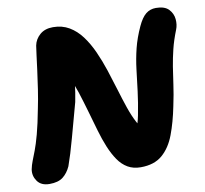

<svg xmlns="http://www.w3.org/2000/svg" viewBox="-81 -803 973 911"><g transform="rotate(-10 405.5 -347.5)"><path d="M86 20Q46 20 27.5 -6Q9 -32 14 -63Q18 -83 25.5 -102Q33 -121 43.5 -148.5Q54 -176 66.5 -222Q79 -268 93 -342Q102 -385 109 -431.5Q116 -478 121.5 -520.5Q127 -563 131 -594.5Q135 -626 137 -638Q143 -668 167 -689Q191 -710 230 -710Q274 -710 308 -690Q342 -670 368 -635Q394 -600 414 -555.5Q434 -511 450 -462.5Q466 -414 480.5 -365.5Q495 -317 509.5 -274.5Q524 -232 541 -200Q544 -195 546 -191Q551 -207 555 -227Q567 -288 573.5 -341Q580 -394 586 -444Q592 -494 604 -542.5Q616 -591 640 -643Q658 -682 678.5 -698.5Q699 -715 727 -715Q769 -715 788.5 -694.5Q808 -674 810.5 -646.5Q813 -619 804 -597Q785 -549 775 -508Q765 -467 758.5 -427Q752 -387 746 -342.5Q740 -298 728 -242Q713 -167 691 -108.5Q669 -50 630 -16.5Q591 17 526 17Q490 17 463.5 1.5Q437 -14 417.5 -42.5Q398 -71 382.5 -108.5Q367 -146 354 -191Q341 -236 327 -285Q313 -334 297 -384Q291 -400 285 -417Q283 -401 281 -387Q278 -367 273 -342Q248 -251 227.5 -175.5Q207 -100 188 -47Q174 -16 151 2Q128 20 86 20ZM476 -108 471 -106Q474 -107 476 -108Z"/></g></svg>

Font: Shantell Sans Light ExtraBold
Style: Italic
Weight: 800
Italic angle: -11°
Version: Version 1.008;[ac192a2d6]